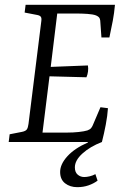

<svg xmlns="http://www.w3.org/2000/svg" viewBox="-20 -588 517 795"><path d="M400 -433 395 -503Q394 -511 390.5 -515.5Q387 -520 378 -524Q365 -529 341.5 -530.5Q318 -532 298 -532H217L190 -311L344 -317Q346 -305 344.5 -292.5Q343 -280 338 -268L185 -272L156 -39H257Q283 -39 306 -41.5Q329 -44 342 -48Q353 -52 357.5 -58Q362 -64 364 -69L396 -144L427 -140Q425 -109 418 -72Q411 -35 402 0H16L20 -32L71 -42Q86 -45 91 -52Q96 -59 98 -75L151 -500Q153 -513 149 -518.5Q145 -524 134 -526L82 -536L86 -568H456Q453 -534 447 -502Q441 -470 433 -433ZM300 187Q270 187 249.5 171Q229 155 229 124Q229 92 259 59Q289 26 344 2V-8H402V0Q353 19 321.5 47.5Q290 76 290 105Q290 125 301.5 135Q313 145 329 145Q339 145 351.5 142Q364 139 375 133L384 160Q368 172 346.5 179.5Q325 187 300 187Z"/></svg>

Font: Yrsa Light
Style: Italic
Weight: 300
Italic angle: -7.10001°
Designer: Anna Giedrys (Yrsa+Rasa design), David Brezina (Yrsa art-direction, Rasa art-direction, design)
Foundry: Rosetta Type Foundry
Version: Version 2.004